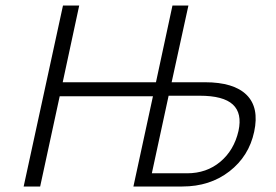

<svg xmlns="http://www.w3.org/2000/svg" viewBox="-20 -678 1002 698"><path d="M725 -379Q830 -379 876.5 -333Q923 -287 904 -199Q885 -110 814 -55Q743 0 643 0H465L536 -328H197L126 0H66L209 -658H268L208 -379H547L607 -658H665L604 -379ZM847 -202Q861 -266 826.5 -298Q792 -330 706 -330H593L532 -48H660Q731 -48 781 -90Q831 -132 847 -202Z"/></svg>

Font: EauTestText Semilight
Style: Italic
Weight: 300
Italic angle: -12°
Designer: Christian Thalmann (Catharsis Fonts)
Version: Version 0.001;PS 000.001;hotconv 1.0.88;makeotf.lib2.5.64775